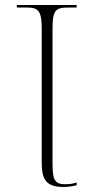

<svg xmlns="http://www.w3.org/2000/svg" viewBox="-20 -734 374 764"><path d="M232 10C253 10 269 7 285 3V-8C271 -3 259 -1 238 -1C192 -1 189 -27 189 -93V-619C189 -693 200 -704 252 -704H285V-714H47V-704H85C132 -704 146 -693 146 -619V-90C146 -27 157 10 232 10Z"/></svg>

Font: Noto Serif Display ExtraLight
Style: Regular
Weight: 200
Designer: Monotype Design Team
Foundry: Monotype Imaging Inc.
Version: Version 2.009